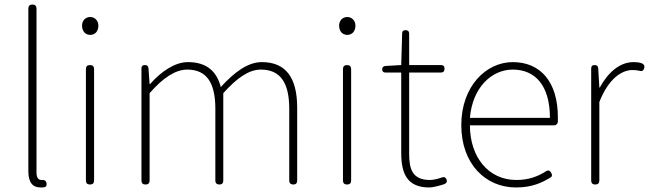

<svg xmlns="http://www.w3.org/2000/svg" viewBox="-20 -814 2863 847"><path d="M105 -426V-59C105 -8 125 13 159 13C166 13 171 13 175 12C185 10 187 3 185 -7C183 -17 175 -21 165 -20C164 -20 164 -20 163 -20C149 -20 141 -31 141 -53V-423V-776C141 -788 135 -794 123 -794C111 -794 105 -788 105 -776Z M359 -263V-18C359 -6 365 0 377 0C389 0 395 -6 395 -18V-263V-509C395 -521 389 -527 377 -527C365 -527 359 -521 359 -509ZM352 -671C359 -664 368 -660 378 -660C388 -660 397 -664 404 -671C410 -678 414 -688 414 -701C414 -723 398 -739 378 -739C357 -739 342 -723 342 -701C342 -688 346 -678 352 -671Z M640 -201V-403C700 -472 755 -507 806 -507C891 -507 930 -450 930 -334V-17C930 -6 937 0 948 0C959 0 965 -6 965 -17V-403C1027 -472 1079 -507 1131 -507C1216 -507 1256 -450 1256 -334V-17C1256 -6 1263 0 1274 0C1285 0 1291 -6 1291 -17V-339C1291 -475 1238 -540 1135 -540C1075 -540 1016 -498 954 -430C937 -496 895 -540 809 -540C751 -540 690 -498 642 -443H640L635 -513C634 -523 629 -527 619 -527C609 -527 604 -522 604 -512V-263V-18C604 -6 610 0 622 0C634 0 640 -6 640 -18Z M1493 -263V-18C1493 -6 1499 0 1511 0C1523 0 1529 -6 1529 -18V-263V-509C1529 -521 1523 -527 1511 -527C1499 -527 1493 -521 1493 -509ZM1486 -671C1493 -664 1502 -660 1512 -660C1522 -660 1531 -664 1538 -671C1544 -678 1548 -688 1548 -701C1548 -723 1532 -739 1512 -739C1491 -739 1476 -723 1476 -701C1476 -688 1480 -678 1486 -671Z M1785 -314V-494H1863H1925C1936 -494 1941 -500 1941 -511C1941 -522 1936 -527 1925 -527H1785V-666C1785 -676 1779 -681 1769 -681C1759 -681 1754 -676 1754 -666L1750 -527L1680 -523C1671 -522 1666 -517 1666 -508C1666 -499 1671 -494 1680 -494H1750V-140C1750 -48 1776 13 1874 13C1888 13 1913 7 1938 -1C1948 -4 1954 -12 1950 -22C1946 -32 1939 -35 1929 -31C1912 -25 1892 -20 1877 -20C1800 -20 1785 -67 1785 -135Z M2342 -261H2424C2433 -261 2440 -267 2441 -277C2441 -284 2441 -291 2441 -297C2441 -453 2364 -540 2242 -540C2125 -540 2015 -434 2015 -262C2015 -90 2123 13 2256 13C2327 13 2370 -8 2407 -30C2416 -35 2417 -41 2412 -51C2406 -62 2398 -65 2388 -58C2352 -35 2311 -20 2258 -20C2134 -20 2053 -122 2053 -261H2246ZM2317 -294H2229H2053C2064 -427 2148 -507 2242 -507C2341 -507 2406 -437 2406 -294Z M2624 -182V-364C2665 -468 2723 -505 2770 -505C2783 -505 2791 -504 2800 -502C2812 -498 2819 -502 2822 -514C2825 -524 2820 -531 2811 -535C2799 -539 2788 -540 2775 -540C2712 -540 2661 -492 2626 -428H2624L2619 -513C2618 -523 2613 -527 2603 -527C2593 -527 2588 -522 2588 -512V-263V-18C2588 -6 2594 0 2606 0C2618 0 2624 -6 2624 -18Z"/></svg>

Font: GenSenRounded2 TW EL
Style: Regular
Weight: 250
Version: Version 2.100;PS 2.1;hotconv 16.6.51;makeotf.lib2.5.65220 DE